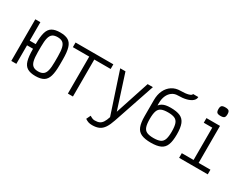

<svg xmlns="http://www.w3.org/2000/svg" viewBox="-90 -1566 3180 2468"><g transform="rotate(30 1500.0 -331.5)"><path d="M387 14Q311 14 267 -12Q223 -38 205 -100Q187 -162 187 -269V-349Q187 -457 205 -518.5Q223 -580 267 -606Q311 -632 387 -632Q464 -632 507.5 -606Q551 -580 569.5 -518.5Q588 -457 588 -349V-269Q588 -162 569.5 -100Q551 -38 507.5 -12Q464 14 387 14ZM23 0V-618H98V0ZM57 -275V-344H230V-275ZM387 -55Q435 -55 462.5 -75Q490 -95 501.5 -141.5Q513 -188 513 -269V-349Q513 -431 501.5 -477.5Q490 -524 462.5 -543.5Q435 -563 387 -563Q340 -563 312.5 -543.5Q285 -524 273.5 -477.5Q262 -431 262 -349V-269Q262 -188 273.5 -141.5Q285 -95 312.5 -75Q340 -55 387 -55Z M863 0V-618H938V0ZM620 -549V-618H1181V-549Z M1334 196Q1302 196 1279 188.5Q1256 181 1229 163L1259 100Q1286 116 1301 121.5Q1316 127 1334 127Q1375 127 1401.5 115Q1428 103 1447.5 73.5Q1467 44 1484 -9L1283 -618H1361L1524 -112L1690 -618H1768L1561 -6Q1536 69 1506.5 113.5Q1477 158 1436 177Q1395 196 1334 196Z M2100 14Q2011 14 1958.5 -9.5Q1906 -33 1884 -89Q1862 -145 1862 -244V-480Q1862 -563 1891.5 -624.5Q1921 -686 1974.5 -720.5Q2028 -755 2099 -755Q2172 -755 2215.5 -767.5Q2259 -780 2259 -800H2337Q2337 -766 2307.5 -740Q2278 -714 2224.5 -700Q2171 -686 2099 -686Q2051 -686 2014.5 -660Q1978 -634 1957.5 -588Q1937 -542 1937 -480V-444Q1956 -467 1978 -479.5Q2000 -492 2029.5 -498Q2059 -504 2100 -504Q2190 -504 2242 -480.5Q2294 -457 2316.5 -401Q2339 -345 2339 -245Q2339 -146 2316.5 -89.5Q2294 -33 2242 -9.5Q2190 14 2100 14ZM2100 -55Q2163 -55 2199 -71Q2235 -87 2249.5 -128.5Q2264 -170 2264 -245Q2264 -321 2249.5 -362Q2235 -403 2199 -419Q2163 -435 2100 -435Q2037 -435 2001.5 -419Q1966 -403 1951.5 -361.5Q1937 -320 1937 -244Q1937 -169 1951.5 -128Q1966 -87 2001.5 -71Q2037 -55 2100 -55Z M2689 0V-596L2736 -549H2563V-618H2764V0ZM2514 0V-69H2939V0ZM2705 -732Q2667 -732 2652.5 -745.5Q2638 -759 2638 -796Q2638 -832 2652.5 -845.5Q2667 -859 2705 -859Q2744 -859 2758.5 -845.5Q2773 -832 2773 -796Q2773 -759 2758.5 -745.5Q2744 -732 2705 -732Z"/></g></svg>

Font: Victor Mono
Style: Regular
Weight: 400
Monospace: yes
Designer: Rune Bjørnerås
Version: Version 1.561;gftools[0.9.30]